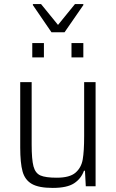

<svg xmlns="http://www.w3.org/2000/svg" viewBox="-20 -912 568 940"><path d="M79 -190V-510H135V-205Q135 -131 144 -97.5Q153 -64 178 -53Q203 -42 258 -42Q321 -42 349.5 -66.5Q378 -91 385 -131.5Q392 -172 392 -246V-510H448V0H400L396 -76H391Q377 -37 342.5 -14.5Q308 8 238 8Q170 8 136 -11.5Q102 -31 90.5 -72.5Q79 -114 79 -190ZM138 -701H195V-631H138ZM330 -701H388V-631H330ZM141 -887V-892H181L264 -790L347 -892H388V-887L296 -754H232Z"/></svg>

Font: Saira SemiCondensed Light
Style: Regular
Weight: 300
Width: 4
Designer: Hector Gatti with collaboration of the Omnibus-Type team
Foundry: Omnibus-Type
Version: Version 0.072; ttfautohint (v1.8)